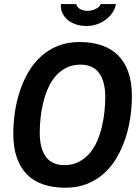

<svg xmlns="http://www.w3.org/2000/svg" viewBox="-20 -903 678 936"><path d="M44.9 -250Q44.9 -300.3 52.2 -353Q59.6 -405.8 75.7 -455.6Q91.8 -505.4 117.2 -549.6Q142.6 -593.8 178.5 -626.7Q214.4 -659.7 261.5 -679Q308.6 -698.2 368.2 -698.2Q428.2 -698.2 475.3 -682.1Q522.5 -666 555.4 -633.5Q588.4 -601.1 605.7 -551.5Q623 -502 623 -435.1Q623 -384.8 615.5 -332Q607.9 -279.3 591.8 -229.7Q575.7 -180.2 550 -136Q524.4 -91.8 488.3 -58.8Q452.1 -25.9 405 -6.8Q357.9 12.2 298.8 12.2Q238.8 12.2 191.7 -3.7Q144.5 -19.5 112.1 -52Q79.6 -84.5 62.3 -133.8Q44.9 -183.1 44.9 -250ZM173.8 -254.9Q173.8 -180.7 203.1 -139.4Q232.4 -98.1 293.9 -98.1Q334 -98.1 364.5 -114Q395 -129.9 417.2 -156Q439.5 -182.1 454.1 -216.6Q468.8 -251 477.3 -287.8Q485.8 -324.7 489.5 -361.6Q493.2 -398.4 493.2 -430.2Q493.2 -504.9 463.4 -546.4Q433.6 -587.9 373 -587.9Q332.5 -587.9 302 -572Q271.5 -556.2 249.3 -529.8Q227.1 -503.4 212.6 -469.2Q198.2 -435.1 189.5 -397.9Q180.7 -360.8 177.2 -323.7Q173.8 -286.6 173.8 -254.9ZM400.9 -776.4Q371.1 -776.4 348.1 -784.7Q325.2 -793 309.3 -806.6Q293.5 -820.3 285.2 -837.4Q276.9 -854.5 276.9 -872.1V-877.4Q276.9 -880.4 277.8 -883.3H352.1Q352.5 -877.9 356.2 -872.1Q359.9 -866.2 366.9 -861.3Q374 -856.4 383.8 -853.3Q393.6 -850.1 406.2 -850.1Q418.9 -850.1 429.9 -853.3Q440.9 -856.4 449.7 -861.3Q458.5 -866.2 464.1 -872.1Q469.7 -877.9 471.2 -883.3H544.9Q542.5 -864.3 530.8 -845.2Q519 -826.2 500.2 -810.8Q481.4 -795.4 456.1 -785.9Q430.7 -776.4 400.9 -776.4Z"/></svg>

Font: Archivo Narrow
Style: Bold Italic
Weight: 700
Italic angle: -8°
Designer: Hector Gatti
Foundry: Hector Gatti
Version: 1.002; ttfautohint (v0.8)